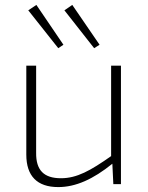

<svg xmlns="http://www.w3.org/2000/svg" viewBox="-20 -749 603 781"><path d="M238 -567 128 -729 95 -707 217 -553ZM385 -567 274 -729 242 -707 363 -553ZM432 -482V-114C348 -55 293 -24 228 -24C159 -24 126 -56 127 -128V-482H87V-120C87 -33 131 12 217 12C288 12 359 -20 437 -83L441 0H472V-482Z"/></svg>

Font: Exo 2 Extra Light
Style: Regular
Weight: 250
Designer: Natanael Gama
Version: Version 1.001;PS 001.001;hotconv 1.0.88;makeotf.lib2.5.64775